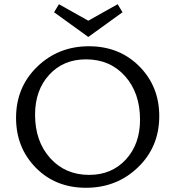

<svg xmlns="http://www.w3.org/2000/svg" viewBox="-20 -883 829 909"><path d="M560 -825 398 -708 236 -825 259 -863 398 -785 537 -863ZM401 -664Q545 -664 639.5 -569Q734 -474 734 -333Q734 -188 633.5 -91Q533 6 387 6Q243 6 149.5 -89Q56 -184 56 -325Q56 -470 156 -567Q256 -664 401 -664ZM402 -55Q509 -55 576 -128Q643 -201 643 -316Q643 -443 572 -522.5Q501 -602 387 -602Q280 -602 213 -529Q146 -456 146 -340Q146 -214 217.5 -134.5Q289 -55 402 -55Z"/></svg>

Font: EauTestText Medium
Style: Regular
Weight: 500
Designer: Christian Thalmann (Catharsis Fonts)
Version: Version 0.001;PS 000.001;hotconv 1.0.88;makeotf.lib2.5.64775